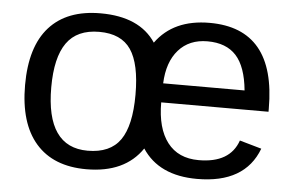

<svg xmlns="http://www.w3.org/2000/svg" viewBox="-44 -600 1032 672"><g transform="rotate(5 472.0 -264.0)"><path d="M899 -246H522Q522 -155 560 -105.5Q598 -56 670 -56Q780 -56 808 -137L885 -115Q838 10 670 10Q536 10 477 -80Q416 10 281 10Q165 10 103.5 -60.5Q42 -131 42 -265Q42 -400 104 -469Q166 -538 284 -538Q421 -538 478 -452Q540 -538 667 -538Q899 -538 899 -257ZM430 -265Q430 -373 396 -423Q362 -473 285 -473Q207 -473 170.5 -421.5Q134 -370 134 -265Q134 -55 280 -55Q359 -55 394.5 -105.5Q430 -156 430 -265ZM523 -313H809Q801 -396 766 -434.5Q731 -473 665 -473Q601 -473 563.5 -430.5Q526 -388 523 -313Z"/></g></svg>

Font: Libra Sans
Style: Regular
Weight: 400
Foundry: Context Ltd
Version: Version 1.002